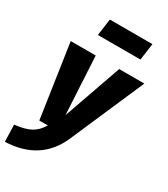

<svg xmlns="http://www.w3.org/2000/svg" viewBox="-257 -880 1058 1211"><g transform="rotate(30 272.0 -274.5)"><path d="M466 -652 483 -774H173L156 -652ZM563 -533H380L232 -112L209 -533H27L106 0H168C129 64 85 90 -19 102L-15 225C156 218 270 142 331 1Z"/></g></svg>

Font: Fira Sans ExtraBold
Style: Italic
Weight: 800
Italic angle: -8°
Designer: bBox Type GmbH & Carrois Corporate GbR & Edenspiekermann AG
Foundry: bBox Type GmbH & Carrois Corporate GbR & Edenspiekermann AG
Version: Version 4.301;PS 004.301;hotconv 1.0.88;makeotf.lib2.5.64775